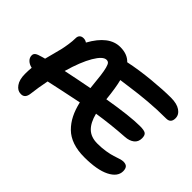

<svg xmlns="http://www.w3.org/2000/svg" viewBox="-124 -1039 1330 1330"><g transform="rotate(45 541.5 -374.0)"><path d="M161.1 -15.1Q130.4 -15.1 107.7 -46.6Q85 -78.1 85 -133.8Q85 -167 87.9 -196.8Q60.5 -202.6 43.7 -219Q26.9 -235.4 26.9 -257.8Q26.9 -272.9 38.8 -282.2Q50.8 -291.5 85.9 -300.8Q89.8 -301.8 97.4 -304Q105 -306.2 108.9 -307.1Q112.3 -321.3 125 -368.7Q137.7 -416 142.6 -437Q147.5 -458 152.8 -493.2Q158.2 -528.3 158.2 -557.1Q158.2 -575.2 168.5 -585.7Q178.7 -596.2 198.2 -596.2Q215.3 -596.2 230 -585.9Q311 -732.9 420.9 -732.9Q490.7 -732.9 528.8 -691.9Q623.5 -711.9 732.2 -722.4Q840.8 -732.9 917 -732.9Q975.1 -732.9 1007.6 -710.7Q1040 -688.5 1040 -653.8Q1040 -606.9 995.1 -606.9Q905.3 -606.9 821 -599.6Q736.8 -592.3 667.7 -582.3Q598.6 -572.3 582 -570.8Q597.2 -512.7 607.9 -408.2Q807.1 -441.9 903.8 -441.9Q945.8 -441.9 960 -431.6Q974.1 -421.4 974.1 -392.1Q974.1 -356.4 949 -336.9Q923.8 -317.4 882.8 -314.9Q752.9 -306.6 627.9 -287.1Q645.5 -216.8 681.9 -181.9Q718.3 -147 780.8 -147Q823.7 -147 862.1 -153.3Q900.4 -159.7 922.1 -167Q943.8 -174.3 964.4 -180.7Q984.9 -187 996.1 -187Q1022 -187 1032.5 -174.6Q1043 -162.1 1043 -138.2Q1043 -84 975.6 -50Q908.2 -16.1 783.2 -16.1Q718.3 -16.1 668.5 -33.2Q618.7 -50.3 584.7 -83.7Q550.8 -117.2 528.8 -160.9Q506.8 -204.6 493.2 -263.2Q434.6 -252 345.7 -232.4Q256.8 -212.9 232.9 -208Q217.3 -130.9 210 -66.9Q204.1 -12.2 161.1 -15.1ZM416 -603Q381.8 -603 340.8 -533.4Q299.8 -463.9 265.1 -342.8Q378.9 -366.7 475.1 -384.8Q468.3 -456.5 463.1 -496.6Q458 -536.6 451.2 -562Q444.3 -587.4 436.5 -595.2Q428.7 -603 416 -603Z"/></g></svg>

Font: Shantell Sans Bouncy
Style: Regular
Weight: 600
Designer: Stephen Nixon, Anya Danilova, Shantell Martin
Foundry: Arrow Type
Version: Version 1.006;[9816181b4]